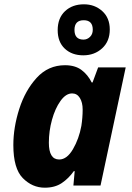

<svg xmlns="http://www.w3.org/2000/svg" viewBox="-20 -862 611 892"><path d="M255 -121Q207 -121 207 -199Q207 -253 221.5 -305.5Q236 -358 261 -393Q286 -428 315 -428Q338 -428 351 -407Q364 -386 364 -353Q364 -316 358 -277Q347 -217 319 -169Q291 -121 255 -121ZM188 10Q235 10 267 -11.5Q299 -33 323 -67H327L321 0H447L564 -549H436L410 -479H406Q388 -515 358.5 -537Q329 -559 282 -559Q204 -559 150.5 -500.5Q97 -442 69.5 -356Q42 -270 42 -188Q42 -79 86 -34.5Q130 10 188 10ZM367 -605Q419 -605 454.5 -637.5Q490 -670 490 -725Q490 -779 455 -810.5Q420 -842 370 -842Q316 -842 282 -810Q248 -778 248 -722Q248 -667 281 -636Q314 -605 367 -605ZM368 -678Q326 -678 326 -723Q326 -768 369 -768Q411 -768 411 -724Q411 -703 398 -690.5Q385 -678 368 -678Z"/></svg>

Font: Noto Sans Display Extra
Style: Italic
Weight: 800
Italic angle: -12°
Designer: Monotype Design Team
Foundry: Monotype Imaging Inc.
Version: Version 1.900